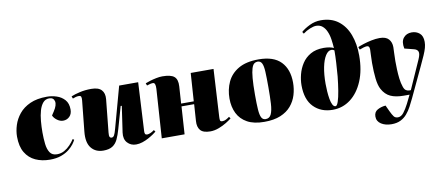

<svg xmlns="http://www.w3.org/2000/svg" viewBox="-82 -1121 3908 1691"><g transform="rotate(-10 1871.5 -276.0)"><path d="M353 -537Q397 -537 439.5 -523Q482 -509 510.5 -477Q539 -445 539 -390Q539 -350 515.5 -327Q492 -304 458 -304Q431 -304 405 -323Q379 -342 369 -366L390 -398Q425 -451 417 -485Q409 -519 370 -519Q336 -519 314.5 -494Q293 -469 281 -427.5Q269 -386 264.5 -335.5Q260 -285 260 -234Q260 -179 265.5 -130.5Q271 -82 291 -52Q311 -22 354 -22Q390 -22 419.5 -38.5Q449 -55 472.5 -80Q496 -105 512 -130L524 -122Q518 -108 501.5 -85.5Q485 -63 456.5 -40Q428 -17 385.5 -1.5Q343 14 285 14Q213 14 156 -12Q99 -38 66 -93Q33 -148 33 -236Q33 -285 49.5 -337.5Q66 -390 103 -435.5Q140 -481 201.5 -509Q263 -537 353 -537Z M568 -502Q598 -515 646 -526Q694 -537 749 -537Q813 -537 840.5 -507.5Q868 -478 863 -425L833 -131Q830 -103 835.5 -93Q841 -83 853 -83Q867 -83 876 -98.5Q885 -114 896 -155L997 -523H1167L1144 -89Q1143 -73 1147.5 -64.5Q1152 -56 1167 -56Q1178 -56 1195 -63Q1212 -70 1230 -84L1241 -68Q1233 -61 1213.5 -47.5Q1194 -34 1167.5 -19.5Q1141 -5 1112 4.5Q1083 14 1055 14Q1008 14 977.5 -19Q947 -52 955 -110L989 -343L979 -344L923 -147Q908 -94 890.5 -57.5Q873 -21 843 -2Q813 17 762 17Q692 17 653.5 -31.5Q615 -80 625 -177L653 -451Q655 -471 651.5 -482.5Q648 -494 631 -494Q615 -494 602 -490Q589 -486 576 -481Z M1619 -247H1506L1490 0H1286L1315 -438Q1318 -493 1294 -493Q1282 -493 1269.5 -490Q1257 -487 1239 -481L1231 -502Q1248 -509 1274.5 -517Q1301 -525 1330.5 -531Q1360 -537 1385 -537Q1461 -537 1491 -511.5Q1521 -486 1517 -424Q1515 -386 1512 -348Q1509 -310 1507 -272H1620L1637 -523H1841L1817 -96Q1816 -77 1818.5 -66.5Q1821 -56 1839 -56Q1856 -56 1872.5 -65Q1889 -74 1902 -84L1913 -68Q1896 -54 1864.5 -34.5Q1833 -15 1794.5 -0.5Q1756 14 1719 14Q1655 14 1630 -15.5Q1605 -45 1609 -98Z M2202 14Q2109 14 2050 -18.5Q1991 -51 1962.5 -108.5Q1934 -166 1934 -241Q1934 -321 1965 -388.5Q1996 -456 2065 -496.5Q2134 -537 2246 -537Q2380 -537 2445 -469.5Q2510 -402 2510 -283Q2510 -226 2494 -173Q2478 -120 2442 -77.5Q2406 -35 2347 -10.5Q2288 14 2202 14ZM2217 -8Q2252 -8 2267 -40.5Q2282 -73 2285.5 -134Q2289 -195 2289 -281Q2289 -366 2286.5 -418.5Q2284 -471 2272 -495Q2260 -519 2233 -519Q2217 -519 2203.5 -509Q2190 -499 2180.5 -469.5Q2171 -440 2166 -383.5Q2161 -327 2161 -235Q2161 -153 2164.5 -103Q2168 -53 2180 -30.5Q2192 -8 2217 -8Z M2667 -708Q2696 -734 2744 -757.5Q2792 -781 2845 -781Q2938 -781 3000.5 -733.5Q3063 -686 3094 -603.5Q3125 -521 3125 -417Q3125 -286 3084 -189Q3043 -92 2973 -39Q2903 14 2814 14Q2709 14 2644 -52Q2579 -118 2579 -246Q2579 -293 2592 -343.5Q2605 -394 2633.5 -438Q2662 -482 2710 -509.5Q2758 -537 2828 -537Q2854 -537 2879 -532.5Q2904 -528 2917 -520Q2915 -556 2909 -597.5Q2903 -639 2888 -672Q2875 -702 2852.5 -721Q2830 -740 2796 -740Q2774 -740 2740.5 -726.5Q2707 -713 2678 -691ZM2843 -13Q2856 -13 2868 -48.5Q2880 -84 2889.5 -142.5Q2899 -201 2906 -268Q2911 -327 2914.5 -387.5Q2918 -448 2918 -499Q2911 -504 2905.5 -506Q2900 -508 2892 -508Q2863 -508 2839.5 -471.5Q2816 -435 2803 -370.5Q2790 -306 2790 -222Q2790 -190 2792.5 -154Q2795 -118 2800.5 -86Q2806 -54 2816.5 -33.5Q2827 -13 2843 -13Z M3518 35Q3501 71 3482.5 105.5Q3464 140 3440 168Q3416 196 3382.5 212.5Q3349 229 3302 229Q3247 229 3209.5 205Q3172 181 3172 138Q3172 97 3204.5 79Q3237 61 3277 58L3302 112Q3318 146 3330.5 162.5Q3343 179 3367 179Q3396 179 3419 149.5Q3442 120 3464 77L3502 0H3450Q3378 0 3332 -21.5Q3286 -43 3258 -95Q3239 -130 3232 -191.5Q3225 -253 3225 -332Q3225 -365 3227 -400Q3229 -435 3229 -451Q3229 -470 3223 -477.5Q3217 -485 3206 -485Q3194 -485 3175 -479.5Q3156 -474 3139 -467L3130 -491Q3148 -499 3182 -510Q3216 -521 3255 -529Q3294 -537 3328 -537Q3384 -537 3409 -509Q3434 -481 3434 -437Q3434 -422 3432 -386Q3430 -350 3430 -313Q3430 -280 3431.5 -238.5Q3433 -197 3438 -155Q3443 -113 3455 -79Q3463 -55 3476.5 -46Q3490 -37 3506 -37H3520L3633 -291Q3654 -338 3646.5 -359Q3639 -380 3610 -387L3527 -408Q3514 -470 3540.5 -503.5Q3567 -537 3615 -537Q3656 -537 3685 -512.5Q3714 -488 3714 -435Q3714 -409 3706.5 -382Q3699 -355 3683.5 -319.5Q3668 -284 3643 -231Z"/></g></svg>

Font: Literata 72pt Black
Style: Italic
Weight: 900
Italic angle: -2°
Designer: Latin by Veronika Burian and Jose Scaglione. Greek by Irene Vlachou. Cyrillic by Vera Evstafieva
Foundry: TypeTogether
Version: Version 3.002